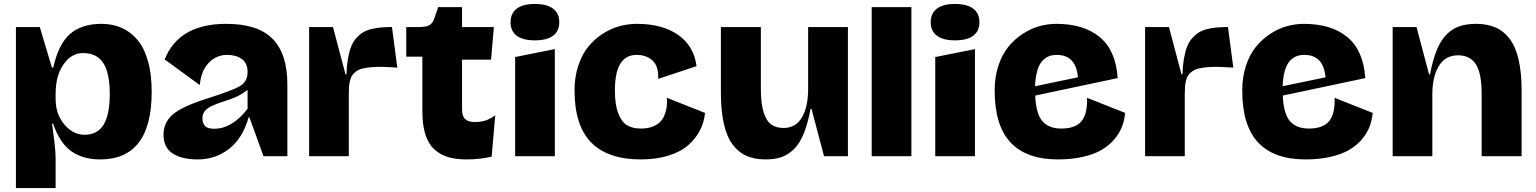

<svg xmlns="http://www.w3.org/2000/svg" viewBox="-20 -786 7726 966"><path d="M60.1 -649.9H180.2L241.2 -445.8H248Q273.9 -564 332.3 -615Q390.6 -666 490.2 -666Q545.9 -666 590.8 -646.5Q635.7 -627 670.4 -586.7Q705.1 -546.4 724.1 -479.7Q743.2 -413.1 743.2 -324.2Q743.2 16.1 483.9 16.1Q397.5 16.1 339.1 -24.9Q280.8 -65.9 247.1 -164.1H242.2Q244.1 -147.5 248 -116.7Q252 -85.9 254.2 -68.6Q256.3 -51.3 258.1 -27.3Q259.8 -3.4 259.8 16.1V160.2H60.1ZM259.8 -288.1Q259.8 -211.9 303.7 -159.9Q347.7 -107.9 404.8 -107.9Q469.7 -107.9 501 -158.2Q532.2 -208.5 532.2 -313Q532.2 -418.5 499.8 -468.8Q467.3 -519 397.9 -519Q338.9 -519 299.3 -461.9Q259.8 -404.8 259.8 -314Z M1021.5 -290Q1149.4 -330.6 1187.5 -353Q1225.6 -375.5 1225.6 -423.8Q1225.6 -467.8 1197 -488.8Q1168.5 -509.8 1122.6 -509.8Q1068.4 -509.8 1029.8 -469.5Q991.2 -429.2 985.4 -357.9L808.6 -486.8Q879.4 -666 1118.7 -666Q1277.8 -666 1351.8 -590.3Q1425.8 -514.6 1425.8 -361.8V0H1305.7L1234.4 -196.8H1231.4Q1200.7 -89.4 1132.1 -36.6Q1063.5 16.1 974.6 16.1Q894.5 16.1 848.6 -13.9Q802.7 -43.9 802.7 -107.9Q802.7 -170.9 850.8 -211.2Q898.9 -251.5 1021.5 -290ZM998.5 -191.9Q998.5 -165.5 1012 -151.9Q1025.4 -138.2 1057.6 -138.2Q1148.4 -138.2 1225.6 -238.8V-334Q1200.2 -314 1173.3 -301Q1146.5 -288.1 1100.6 -273.9Q1042.5 -255.4 1020.5 -237.5Q998.5 -219.7 998.5 -191.9Z M1535.2 -649.9H1655.3L1718.3 -412.1H1723.1Q1724.6 -456.5 1730.7 -491.5Q1736.8 -526.4 1746.6 -551.3Q1756.3 -576.2 1772.2 -594Q1788.1 -611.8 1805.4 -622.6Q1822.8 -633.3 1847.2 -639.4Q1871.6 -645.5 1895.8 -647.7Q1919.9 -649.9 1952.1 -649.9L1979 -445.8Q1936.5 -448.7 1904.5 -449.5Q1872.6 -450.2 1847.2 -447.8Q1821.8 -445.3 1804.2 -441.2Q1786.6 -437 1773.7 -428Q1760.7 -418.9 1753.4 -409.2Q1746.1 -399.4 1741.7 -383.3Q1737.3 -367.2 1736.1 -351.1Q1734.9 -335 1734.9 -311V0H1535.2Z M2304.7 -234.9Q2304.7 -200.7 2321 -186.3Q2337.4 -171.9 2368.7 -171.9Q2398.9 -171.9 2422.6 -179.7Q2446.3 -187.5 2471.7 -206.1L2453.6 2Q2397 16.1 2326.7 16.1Q2272.5 16.1 2232.9 3.9Q2193.4 -8.3 2163.8 -36.1Q2134.3 -64 2119.6 -111.3Q2105 -158.7 2105 -226.1V-501H2023.9V-649.9H2085.9Q2124.5 -649.9 2140.6 -659.4Q2156.7 -668.9 2164.6 -691.9L2184.6 -750H2304.7V-649.9H2464.8L2450.7 -485.8H2304.7Z M2670.9 -583Q2610.8 -583 2579.8 -606.4Q2548.8 -629.9 2548.8 -673.8Q2548.8 -718.8 2579.8 -742.4Q2610.8 -766.1 2670.9 -766.1Q2731.9 -766.1 2762.9 -742.4Q2793.9 -718.8 2793.9 -673.8Q2793.9 -629.9 2762.9 -606.4Q2731.9 -583 2670.9 -583ZM2771.5 0H2571.8V-499L2771.5 -539.1Z M3073.7 -331.1Q3073.7 -259.8 3090.3 -216.3Q3106.9 -172.9 3134.8 -156Q3162.6 -139.2 3204.6 -139.2Q3237.3 -139.2 3262 -148.4Q3286.6 -157.7 3301 -172.4Q3315.4 -187 3323.7 -208Q3332 -229 3334.5 -249.5Q3336.9 -270 3335.4 -293.9L3527.3 -217.8Q3522.5 -170.9 3502 -130.6Q3481.4 -90.3 3443.8 -56.6Q3406.2 -22.9 3344.5 -3.4Q3282.7 16.1 3203.6 16.1Q3039.1 16.1 2954.8 -68.8Q2870.6 -153.8 2870.6 -331.1Q2870.6 -398.4 2889.2 -454.8Q2907.7 -511.2 2938.5 -549.6Q2969.2 -587.9 3010.3 -614.7Q3051.3 -641.6 3095.2 -653.8Q3139.2 -666 3184.6 -666Q3312 -666 3391.6 -610.6Q3471.2 -555.2 3484.4 -453.1L3291.5 -389.2Q3294.4 -451.7 3263.7 -480.7Q3232.9 -509.8 3182.6 -509.8Q3073.7 -509.8 3073.7 -331.1Z M3606.9 -649.9H3808.1V-337.9Q3808.1 -265.1 3822 -221.2Q3835.9 -177.2 3860.4 -159.7Q3884.8 -142.1 3922.4 -142.1Q3982.9 -142.1 4014.4 -194.8Q4045.9 -247.6 4045.9 -338.9V-649.9H4246.1V0H4126L4063 -237.8H4058.1Q4043.9 -163.1 4023.4 -113Q4002.9 -63 3973.9 -34.9Q3944.8 -6.8 3911.1 4.6Q3877.4 16.1 3831.1 16.1Q3775.9 16.1 3735.4 -2Q3694.8 -20 3665.5 -59.6Q3636.2 -99.1 3621.6 -164.6Q3606.9 -230 3606.9 -321.8Z M4565.4 0H4365.7V-750H4565.4Z M4784.7 -583Q4724.6 -583 4693.6 -606.4Q4662.6 -629.9 4662.6 -673.8Q4662.6 -718.8 4693.6 -742.4Q4724.6 -766.1 4784.7 -766.1Q4845.7 -766.1 4876.7 -742.4Q4907.7 -718.8 4907.7 -673.8Q4907.7 -629.9 4876.7 -606.4Q4845.7 -583 4784.7 -583ZM4885.3 0H4685.5V-499L4885.3 -539.1Z M4984.4 -331.1Q4984.4 -397.9 5002.9 -454.6Q5021.5 -511.2 5052.5 -549.6Q5083.5 -587.9 5124 -614.7Q5164.6 -641.6 5207.5 -653.8Q5250.5 -666 5294.4 -666Q5432.6 -666 5513.2 -599.4Q5593.8 -532.7 5603.5 -393.1L5188.5 -305.2Q5191.9 -214.8 5224.1 -177Q5256.3 -139.2 5319.3 -139.2Q5391.6 -139.2 5421.9 -177Q5452.1 -214.8 5449.2 -293.9L5641.1 -217.8Q5637.2 -180.2 5624.5 -147.5Q5611.8 -114.7 5585.7 -84.2Q5559.6 -53.7 5522.2 -31.7Q5484.9 -9.8 5428.5 3.2Q5372.1 16.1 5302.2 16.1Q5145 16.1 5064.7 -68.8Q4984.4 -153.8 4984.4 -331.1ZM5296.4 -509.8Q5273.9 -509.8 5256.3 -502.7Q5238.8 -495.6 5223.4 -478.8Q5208 -461.9 5198.7 -429.9Q5189.5 -397.9 5187.5 -352.1L5403.3 -397Q5394 -509.8 5296.4 -509.8Z M5741.2 -649.9H5861.3L5924.3 -412.1H5929.2Q5930.7 -456.5 5936.8 -491.5Q5942.9 -526.4 5952.6 -551.3Q5962.4 -576.2 5978.3 -594Q5994.1 -611.8 6011.5 -622.6Q6028.8 -633.3 6053.2 -639.4Q6077.6 -645.5 6101.8 -647.7Q6126 -649.9 6158.2 -649.9L6185.1 -445.8Q6142.6 -448.7 6110.6 -449.5Q6078.6 -450.2 6053.2 -447.8Q6027.8 -445.3 6010.3 -441.2Q5992.7 -437 5979.7 -428Q5966.8 -418.9 5959.5 -409.2Q5952.1 -399.4 5947.8 -383.3Q5943.4 -367.2 5942.1 -351.1Q5940.9 -335 5940.9 -311V0H5741.2Z M6230 -331.1Q6230 -397.9 6248.5 -454.6Q6267.1 -511.2 6298.1 -549.6Q6329.1 -587.9 6369.6 -614.7Q6410.2 -641.6 6453.1 -653.8Q6496.1 -666 6540 -666Q6678.2 -666 6758.8 -599.4Q6839.4 -532.7 6849.1 -393.1L6434.1 -305.2Q6437.5 -214.8 6469.7 -177Q6502 -139.2 6564.9 -139.2Q6637.2 -139.2 6667.5 -177Q6697.8 -214.8 6694.8 -293.9L6886.7 -217.8Q6882.8 -180.2 6870.1 -147.5Q6857.4 -114.7 6831.3 -84.2Q6805.2 -53.7 6767.8 -31.7Q6730.5 -9.8 6674.1 3.2Q6617.7 16.1 6547.9 16.1Q6390.6 16.1 6310.3 -68.8Q6230 -153.8 6230 -331.1ZM6542 -509.8Q6519.5 -509.8 6502 -502.7Q6484.4 -495.6 6469 -478.8Q6453.6 -461.9 6444.3 -429.9Q6435.1 -397.9 6433.1 -352.1L6648.9 -397Q6639.6 -509.8 6542 -509.8Z M6986.8 -649.9H7106.9L7169.9 -412.1H7174.8Q7189 -486.8 7210 -536.9Q7231 -586.9 7260.5 -615Q7290 -643.1 7324.7 -654.5Q7359.4 -666 7406.7 -666Q7462.9 -666 7504.4 -647.9Q7545.9 -629.9 7575.7 -590.3Q7605.5 -550.8 7620.6 -485.4Q7635.7 -419.9 7635.7 -328.1V0H7434.6V-312Q7434.6 -418.9 7405 -463.4Q7375.5 -507.8 7315.9 -507.8Q7252.9 -507.8 7219.7 -454.8Q7186.5 -401.9 7186.5 -311V0H6986.8Z"/></svg>

Font: Mayenne Sans Regular
Style: Regular
Weight: 600
Width: 6
Designer: Jérémy Landes — Studio Triple
Foundry: Jérémy Landes — Studio Triple
Version: Version 1.001;hotconv 1.0.109;makeotfexe 2.5.65596